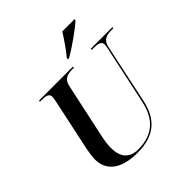

<svg xmlns="http://www.w3.org/2000/svg" viewBox="-242 -1114 1303 1303"><g transform="rotate(-45 409.5 -462.0)"><path d="M452 -785 450 -774H463C531 -812 641 -891 674 -924L677 -934H558C530 -890 487 -825 452 -785ZM336 10C502 10 585 -68 615 -214L705 -639C717 -696 756 -704 800 -704H818L819 -714H612L610 -704H627C669 -704 699 -699 699 -668C699 -662 697 -648 695 -638L604 -213C577 -84 504 -3 357 -3C272 -3 232 -54 232 -142C232 -176 238 -211 246 -249L330 -640C342 -696 382 -704 426 -704H439L441 -714H115L113 -704H126C168 -704 197 -699 197 -668C197 -660 194 -642 191 -628L111 -252C106 -229 100 -184 100 -163C100 -53 184 10 336 10Z"/></g></svg>

Font: Noto Serif Display SemiBold
Style: Italic
Weight: 600
Italic angle: -12°
Designer: Monotype Design Team
Foundry: Monotype Imaging Inc.
Version: Version 2.009